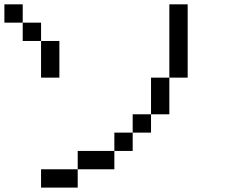

<svg xmlns="http://www.w3.org/2000/svg" viewBox="-20 -853 1040 873"><path d="M0 -750V-833.3H83.3V-750ZM750 -333.3H666.7V-500H750ZM750 -500V-833.3H833.3V-500ZM166.7 0V-83.3H333.3V0ZM166.7 -500V-666.7H250V-500ZM166.7 -750V-666.7H83.3V-750ZM333.3 -83.3V-166.7H500V-83.3ZM500 -166.7V-250H583.3V-166.7ZM666.7 -333.3V-250H583.3V-333.3Z"/></svg>

Font: GalmuriMono11 Regular
Style: Regular
Weight: 400
Designer: Lee Minseo (quiple)
Version: Version 2.399;hotconv 1.1.1;makeotfexe 2.6.0 DEVELOPMENT